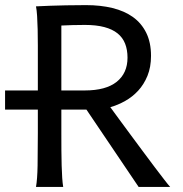

<svg xmlns="http://www.w3.org/2000/svg" viewBox="-20 -738 721 758"><path d="M0 -380.9H129.4V-558.1Q129.4 -592.3 128.7 -621.8Q127.9 -651.4 126.5 -674.8Q125 -698.2 122.1 -712.9Q147.5 -713.9 178.2 -715.3Q204.6 -716.3 240.7 -717Q276.9 -717.8 319.8 -717.8Q377 -717.8 424.1 -706.3Q471.2 -694.8 504.9 -670.7Q538.6 -646.5 557.4 -608.4Q576.2 -570.3 576.2 -517.6Q576.2 -473.1 562.3 -439Q548.3 -404.8 525.6 -380.1Q502.9 -355.5 474.1 -339.4Q445.3 -323.2 415.5 -314.9Q430.2 -294.9 451.4 -265.9Q472.7 -236.8 496.8 -204.3Q521 -171.9 545.7 -138.4Q570.3 -105 591.8 -76.7Q613.3 -48.3 629.2 -27.8Q645 -7.3 651.9 0H527.3L321.3 -305.2H222.2V-212.4Q222.2 -176.3 222.4 -144Q222.7 -111.8 223.4 -84.5Q224.1 -57.1 225.6 -35.6Q227.1 -14.2 229.5 0H122.1Q127.4 -29.3 128.4 -84.7Q129.4 -140.1 129.4 -212.4V-305.2H0ZM222.2 -380.9H314.9Q397.9 -380.9 440.7 -415Q483.4 -449.2 483.4 -510.3Q483.4 -541.5 473.9 -565.7Q464.4 -589.8 444.1 -606.2Q423.8 -622.6 391.8 -631.1Q359.9 -639.6 314.9 -639.6Q289.1 -639.6 265.4 -638.9Q241.7 -638.2 222.2 -637.2Z"/></svg>

Font: Andika Afr
Style: Regular
Weight: 400
Designer: Victor Gaultney, Annie Olsen, Julie Remington, Don Collingsworth, Eric Hays, Becca Hirsbrunner
Foundry: SIL International
Version: Version 5.000